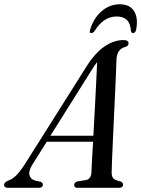

<svg xmlns="http://www.w3.org/2000/svg" viewBox="-64 -900 677 920"><path d="M91 -111Q71 -79 77.8 -58.8Q84.5 -38.5 109 -33.5L129 -29.5Q141.5 -25 141.5 -15.5Q141.5 0 122.5 0H-25.5Q-44.5 0 -44.5 -14.5Q-44.5 -26 -24 -35Q12.5 -45 57.5 -117L345.5 -573.5Q389.5 -645 435.5 -676.5Q481.5 -708 527.5 -708Q552 -708 552 -692.5Q552 -681 538.5 -675.5Q519 -672 507.2 -657Q495.5 -642 494 -613.5Q493.5 -594 491.8 -552.2Q490 -510.5 487.5 -455.5Q485 -400.5 482.2 -341.5Q479.5 -282.5 477 -228Q474.5 -173.5 472.8 -132.5Q471 -91.5 471 -74Q471 -55 478.2 -46Q485.5 -37 515 -30Q525.5 -25.5 525.5 -15.5Q525 0 507 0H306.5Q291.5 0 291.5 -14Q291.5 -25 305.5 -30.5L349.5 -37.5Q372.5 -43.5 374 -73.5Q374.5 -92.5 376.8 -131.8Q379 -171 382 -221H160ZM369 -554.5 177.5 -249.5H383.5Q387 -312 390.5 -379.8Q394 -447.5 397 -506.8Q400 -566 401.5 -602.5Q395 -594.5 387 -583Q379 -571.5 369 -554.5ZM494.5 -821Q432.5 -821 389.5 -752Q381.5 -741.5 374 -741.5Q362 -741.5 368 -759Q386 -815 424 -847.2Q462 -879.5 510 -879.5Q557.5 -879.5 578.2 -847Q599 -814.5 588.5 -758.5Q585 -741.5 573.5 -741.5Q565.5 -741.5 563.5 -752Q561 -788.5 543.5 -804.8Q526 -821 494.5 -821Z"/></svg>

Font: Fraunces 144pt S050
Style: Italic
Weight: 400
Italic angle: -16°
Version: Version 1.000; ttfautohint (v1.8.3)